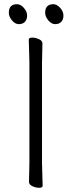

<svg xmlns="http://www.w3.org/2000/svg" viewBox="-20 -884 344 914"><path d="M195 -823Q195 -864 234 -864Q251 -864 266.5 -846.5Q282 -829 282 -810Q282 -791 271.5 -780Q261 -769 243 -769Q225 -769 210 -787Q195 -805 195 -823ZM22 -823Q22 -864 61 -864Q78 -864 93.5 -846.5Q109 -829 109 -810Q109 -791 98.5 -780Q88 -769 70 -769Q52 -769 37 -787Q22 -805 22 -823ZM118 -18 120 -107V-589L117 -695Q117 -705 133 -705Q149 -705 165.5 -697.5Q182 -690 182 -677L180 -588V-106L183 0Q183 10 167 10Q151 10 134.5 2.5Q118 -5 118 -18Z"/></svg>

Font: LXGW WenKai Light
Style: Regular
Weight: 300
Designer: LXGW / Fontworks Inc.
Foundry: LXGW / Fontworks Inc.
Version: Version 1.501; October 10, 2024